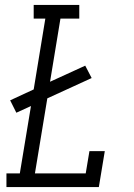

<svg xmlns="http://www.w3.org/2000/svg" viewBox="-20 -755 540 775"><path d="M6 0V-55H60L105 -327L46 -300L21 -350L116 -394L163 -680H116V-735H300V-680H224L182 -425L324 -490L350 -440L171 -358L121 -55H326L341 -145H403L379 0Z"/></svg>

Font: Iosevka Curly Slab Light
Style: Italic
Weight: 300
Italic angle: -9°
Monospace: yes
Designer: Belleve Invis
Foundry: Belleve Invis
Version: Version 22.1.2; ttfautohint (v1.8.4)